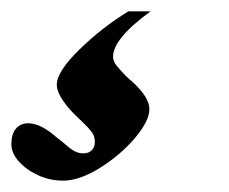

<svg xmlns="http://www.w3.org/2000/svg" viewBox="-146 -37 403 338"><path d="M-126 217Q-126 199 -118 189.5Q-110 180 -96 180Q-74 180 -45 206Q-39 210 -30 218Q-21 226 -14 229.5Q-7 233 1 233Q10 233 15.5 227.5Q21 222 21 213Q21 203 15.5 195.5Q10 188 2 180.5Q-6 173 -11 168Q-25 155 -35.5 139.5Q-46 124 -46 112Q-46 89 -6 50Q34 11 80 -17H119Q53 31 53 63Q53 71 60 79.5Q67 88 75 96Q83 104 86 106Q117 134 117 155Q117 176 91.5 206Q66 236 30 258.5Q-6 281 -35 281Q-59 281 -80 271Q-101 261 -113.5 246.5Q-126 232 -126 217Z"/></svg>

Font: EB Garamond
Style: Bold Italic
Weight: 700
Italic angle: -17.2°
Designer: Georg Duffner and Octavio Pardo
Foundry: Georg Duffner
Version: Version 1.000